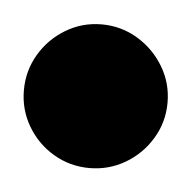

<svg xmlns="http://www.w3.org/2000/svg" viewBox="-66 -437 233 233"><g transform="rotate(5 50.5 -320.5)"><path d="M-37.3 -320Q-37.3 -296.3 -25.5 -276.3Q-13.7 -256.3 6.3 -244.5Q26.3 -232.7 50 -232.7Q73.7 -232.7 93.7 -244.5Q113.7 -256.3 125.7 -276.3Q137.7 -296.3 137.7 -320Q137.7 -343.7 125.7 -363.7Q113.7 -383.7 93.7 -395.7Q73.7 -407.7 50 -407.7Q26.3 -407.7 6.3 -395.7Q-13.7 -383.7 -25.5 -363.7Q-37.3 -343.7 -37.3 -320Z"/></g></svg>

Font: Linefont Thin
Style: Regular
Weight: 100
Monospace: yes
Version: Version 3.002;gftools[0.9.33]